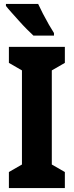

<svg xmlns="http://www.w3.org/2000/svg" viewBox="-20 -1044 373 971"><path d="M308 -93H25V-174L91 -212V-688L25 -726V-807H308V-726L242 -688V-212L308 -174ZM173 -1024Q182 -1004 197 -975Q212 -946 227.5 -919Q243 -892 253 -877V-864H149Q136 -876 116.5 -895.5Q97 -915 76.5 -938Q56 -961 38 -981Q20 -1001 10 -1014V-1024Z"/></svg>

Font: Noto Sans Kannada UI ExtraCondensed ExtraBold
Style: Regular
Weight: 800
Width: 2
Designer: Jelle Bosma - Monotype Design Team
Foundry: Monotype Imaging Inc.
Version: Version 2.005; ttfautohint (v1.8.4.7-5d5b)